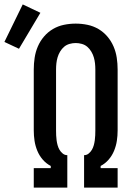

<svg xmlns="http://www.w3.org/2000/svg" viewBox="-93 -850 613 870"><path d="M60 0V-88H137V-98Q116 -109 100.5 -127Q85 -145 76 -167Q67 -189 63.5 -212Q60 -235 60 -259V-535Q60 -562 64 -588.5Q68 -615 78.5 -639.5Q89 -664 106.5 -684.5Q124 -705 147 -718.5Q170 -732 196.5 -737.5Q223 -743 250 -743Q277 -743 303.5 -737.5Q330 -732 353 -718.5Q376 -705 393.5 -684.5Q411 -664 421.5 -639.5Q432 -615 436 -588.5Q440 -562 440 -535V-259Q440 -235 436.5 -212Q433 -189 424 -167Q415 -145 399.5 -127Q384 -109 363 -98V-88H440V0H288V-147H289Q300 -147 309 -154.5Q318 -162 323.5 -171.5Q329 -181 332 -192Q335 -203 336.5 -214Q338 -225 338.5 -236.5Q339 -248 339 -259V-535Q339 -549 337.5 -563Q336 -577 332 -590.5Q328 -604 320.5 -616.5Q313 -629 302.5 -638Q292 -647 278 -651Q264 -655 250 -655Q236 -655 222 -651Q208 -647 197.5 -638Q187 -629 179.5 -616.5Q172 -604 168 -590.5Q164 -577 162.5 -563Q161 -549 161 -535V-259Q161 -248 161.5 -236.5Q162 -225 163.5 -214Q165 -203 168 -192Q171 -181 176.5 -171.5Q182 -162 191 -154.5Q200 -147 211 -147H212V0ZM-7 -629 -73 -660 10 -830 90 -792Z"/></svg>

Font: Iosevka SS04 Semibold
Style: Regular
Weight: 600
Monospace: yes
Designer: Belleve Invis
Foundry: Belleve Invis
Version: Version 19.0.0; ttfautohint (v1.8.4)